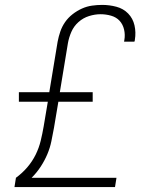

<svg xmlns="http://www.w3.org/2000/svg" viewBox="-20 -763 640 783"><path d="M39 0 45 -38Q71 -57 91.5 -81Q112 -105 125.5 -132.5Q139 -160 146 -189Q153 -218 158 -247L175 -348H57V-387H181L215 -593Q219 -614 226 -634.5Q233 -655 245.5 -673Q258 -691 276 -705Q294 -719 314 -728Q334 -737 355 -740Q376 -743 397 -743Q426 -743 454.5 -735.5Q483 -728 502.5 -708Q522 -688 528.5 -659.5Q535 -631 530 -601Q530 -599 529.5 -597Q529 -595 528 -593H486Q486 -595 486.5 -596.5Q487 -598 487 -599Q491 -621 486 -642.5Q481 -664 467.5 -678.5Q454 -693 433 -699Q412 -705 390 -705Q367 -705 343 -697.5Q319 -690 300 -673Q281 -656 271 -633Q261 -610 257 -587L224 -387H358V-348H218L200 -241Q195 -214 189.5 -187Q184 -160 173 -134Q162 -108 146 -83.5Q130 -59 109 -38H455L449 0Z"/></svg>

Font: Iosevka SS04 XLt Ex
Style: Italic
Weight: 200
Width: 7
Italic angle: -9°
Monospace: yes
Designer: Belleve Invis
Foundry: Belleve Invis
Version: Version 19.0.0; ttfautohint (v1.8.4)